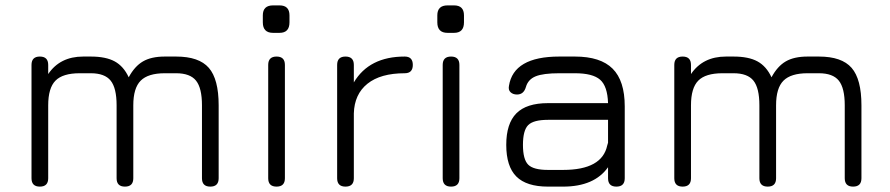

<svg xmlns="http://www.w3.org/2000/svg" viewBox="-20 -693 3306 713"><path d="M159 -31Q159 0 128 0Q97 0 97 -31V-452Q97 -483 128 -483Q159 -483 159 -452V-418Q203 -483 289 -483H317Q373 -483 406 -465Q439 -447 458 -406Q480 -447 511 -465Q542 -483 592 -483H634Q719 -483 755.5 -441Q792 -399 792 -302V-31Q792 0 761 0Q730 0 730 -31V-302Q730 -366 708 -393.5Q686 -421 634 -421H592Q530 -421 502.5 -393.5Q475 -366 475 -302V-31Q475 0 444 0Q413 0 413 -31V-302Q413 -366 391 -393.5Q369 -421 317 -421H276Q213 -421 186 -393.5Q159 -366 159 -302Z M994 -571Q956 -571 956 -610V-636Q956 -673 994 -673H1018Q1055 -673 1055 -636V-610Q1055 -571 1018 -571ZM976 -31V-452Q976 -483 1007 -483Q1038 -483 1038 -452V-31Q1038 0 1007 0Q976 0 976 -31Z M1294 -31Q1294 0 1263 0Q1232 0 1232 -31V-452Q1232 -483 1263 -483Q1294 -483 1294 -452V-387Q1351 -483 1483 -483Q1513 -483 1513 -452Q1513 -421 1483 -421Q1393 -421 1344.5 -382Q1296 -343 1294 -272Z M1642 -571Q1604 -571 1604 -610V-636Q1604 -673 1642 -673H1666Q1703 -673 1703 -636V-610Q1703 -571 1666 -571ZM1624 -31V-452Q1624 -483 1655 -483Q1686 -483 1686 -452V-31Q1686 0 1655 0Q1624 0 1624 -31Z M2015 0Q1935 0 1897.5 -37.5Q1860 -75 1860 -155Q1860 -234 1897.5 -272Q1935 -310 2015 -310H2238Q2236 -373 2208.5 -397Q2181 -421 2115 -421H2057Q1997 -421 1969 -409.5Q1941 -398 1933 -370Q1925 -342 1900 -342Q1885 -342 1876 -350.5Q1867 -359 1870 -374Q1887 -483 2057 -483H2115Q2210 -483 2255 -438Q2300 -393 2300 -298V-31Q2300 0 2269 0Q2238 0 2238 -31V-72Q2187 0 2071 0ZM2071 -62Q2216 -62 2235 -153Q2236 -157 2238 -163V-248H2015Q1961 -248 1941.5 -228.5Q1922 -209 1922 -155Q1922 -101 1941.5 -81.5Q1961 -62 2015 -62Z M2546 -31Q2546 0 2515 0Q2484 0 2484 -31V-452Q2484 -483 2515 -483Q2546 -483 2546 -452V-418Q2590 -483 2676 -483H2704Q2760 -483 2793 -465Q2826 -447 2845 -406Q2867 -447 2898 -465Q2929 -483 2979 -483H3021Q3106 -483 3142.5 -441Q3179 -399 3179 -302V-31Q3179 0 3148 0Q3117 0 3117 -31V-302Q3117 -366 3095 -393.5Q3073 -421 3021 -421H2979Q2917 -421 2889.5 -393.5Q2862 -366 2862 -302V-31Q2862 0 2831 0Q2800 0 2800 -31V-302Q2800 -366 2778 -393.5Q2756 -421 2704 -421H2663Q2600 -421 2573 -393.5Q2546 -366 2546 -302Z"/></svg>

Font: Jura Medium
Style: Regular
Weight: 500
Designer: Daniel Johnson, Alexei Vanyashin
Foundry: Daniel Johnson
Version: Version 5.103